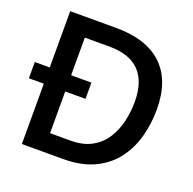

<svg xmlns="http://www.w3.org/2000/svg" viewBox="-127 -849 983 978"><g transform="rotate(20 365.0 -360.0)"><path d="M91 0V-327H10V-415H91V-720H340Q505 -720 591 -638.5Q677 -557 677 -399Q677 -323 657.5 -251.5Q638 -180 595.5 -123.5Q553 -67 483.5 -33.5Q414 0 315 0ZM317 -327H207V-101H317Q386 -101 432.5 -127Q479 -153 506.5 -196.5Q534 -240 546 -292.5Q558 -345 558 -398Q558 -507 504 -563Q450 -619 340 -619H207V-415H317Z"/></g></svg>

Font: Kufam Medium
Style: Regular
Weight: 500
Designer: Wael Morcos, Artur Schmal
Foundry: Original Type
Version: Version 1.300; ttfautohint (v1.8.3)